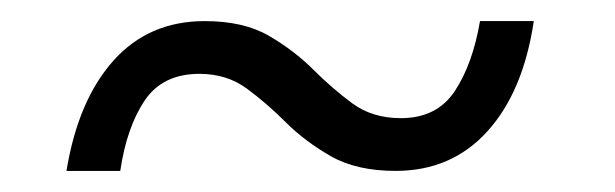

<svg xmlns="http://www.w3.org/2000/svg" viewBox="-20 -363 583 182"><path d="M355 -201Q318 -201 293.5 -215Q269 -229 251 -247Q233 -265 214 -279Q195 -293 169 -293Q134 -293 117 -267.5Q100 -242 94 -201H43Q54 -268 87.5 -305.5Q121 -343 174 -343Q211 -343 235 -329Q259 -315 277 -297Q295 -279 314 -265Q333 -251 360 -251Q394 -251 411 -276.5Q428 -302 435 -343H486Q476 -276 442 -238.5Q408 -201 355 -201Z"/></svg>

Font: Spectral SemiBold
Style: Italic
Weight: 600
Italic angle: -10°
Designer: Jean-Baptiste Levee
Foundry: Production Type
Version: Version 2.001